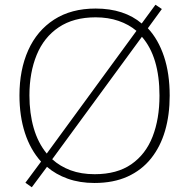

<svg xmlns="http://www.w3.org/2000/svg" viewBox="-20 -761 798 809"><path d="M695 -358Q695 -277 675.5 -210Q656 -143 616.5 -93.5Q577 -44 517.5 -17Q458 10 378 10Q316 10 265.5 -8Q215 -26 178 -58L114 28L87 9L153 -80Q108 -130 85 -201Q62 -272 62 -359Q62 -467 99 -549.5Q136 -632 208 -678.5Q280 -725 383 -725Q443 -725 492 -709Q541 -693 577 -662L635 -741L662 -723L603 -642Q647 -595 671 -523Q695 -451 695 -358ZM652 -358Q652 -521 578 -606L200 -90Q233 -60 277.5 -43.5Q322 -27 379 -27Q473 -27 533.5 -69Q594 -111 623 -185.5Q652 -260 652 -358ZM104 -359Q104 -284 122 -221.5Q140 -159 177 -114L555 -631Q523 -658 479.5 -673Q436 -688 383 -688Q290 -688 227.5 -646Q165 -604 134.5 -529.5Q104 -455 104 -359Z"/></svg>

Font: Noto Sans Hebrew Thin ExtraLight
Style: Regular
Weight: 250
Version: Version 3.001